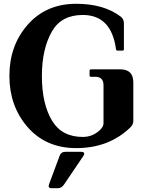

<svg xmlns="http://www.w3.org/2000/svg" viewBox="-20 -767 788 1007"><path d="M405.8 29.3Q421.9 29.3 421.9 39.6Q421.9 43.9 417 51.3L315.9 200.7Q302.7 220.2 283.7 220.2H250Q235.4 220.2 235.4 209Q235.4 204.1 237.8 197.8L293 49.3Q300.3 29.3 322.3 29.3ZM379.4 9.8Q219.2 9.8 122.6 -103Q29.3 -212.4 29.3 -368.7Q29.3 -525.9 122.6 -634.3Q219.7 -747.1 379.4 -747.1Q524.9 -747.1 613.3 -679.7Q629.9 -667 629.9 -643.6V-508.8Q629.9 -501.5 622.6 -501.5H595.7Q589.4 -501.5 588.4 -508.8Q564 -688.5 414.1 -688.5Q303.7 -688.5 254.4 -605.5Q199.7 -512.7 199.7 -368.7Q199.7 -220.2 254.4 -131.8Q305.7 -48.8 414.1 -48.8Q467.8 -48.8 505.9 -86.9Q522.9 -104 522.9 -120.1V-320.3Q522.9 -364.3 479 -364.3H457Q449.7 -364.3 449.7 -371.6V-396Q449.7 -403.3 457 -403.3H610.8Q679.2 -403.3 679.2 -335V-133.8Q679.2 -112.8 662.6 -97.7Q550.8 9.8 379.4 9.8Z"/></svg>

Font: Simply Serif
Style: Bold
Weight: 700
Designer: Wojciech Kalinowski "wmk69" (wmk69@o2.pl)
Foundry: Wojciech Kalinowski "wmk69" (wmk69@o2.pl)
Version: Version 1.0.0; 2022-02-18